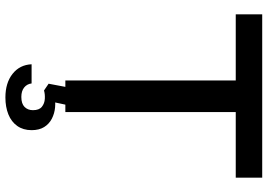

<svg xmlns="http://www.w3.org/2000/svg" viewBox="-160 -609 991 711"><g transform="rotate(90 335.5 -253.5)"><path d="M278 0V-631H33V-729H638V-631H395V0ZM341 222Q287 222 253.5 195.5Q220 169 218 125H289Q291 142 304 152.5Q317 163 339 163Q364 163 376 151Q388 139 388 120Q388 97 375.5 87Q363 77 346 76Q329 75 315 79L290 62L303 -7H369L357 49L333 41Q355 36 377.5 38Q400 40 419.5 50Q439 60 450.5 78.5Q462 97 462 125Q462 156 446.5 178Q431 200 403.5 211Q376 222 341 222Z"/></g></svg>

Font: Hubot Sans Medium
Style: Regular
Weight: 500
Designer: Deni Anggara
Foundry: GitHub, Inc., Subsidiary of Microsoft Corporation
Version: Version 2.000